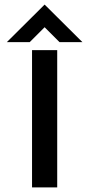

<svg xmlns="http://www.w3.org/2000/svg" viewBox="-20 -819 390 839"><path d="M340 -635H240L175 -700L110 -635H10L175 -799ZM230 0H120V-600H230Z"/></svg>

Font: Gauge Heavy
Style: Heavy
Weight: 900
Designer: Daniel Pimley
Foundry: Daniel Pimley
Version: Version 2.0